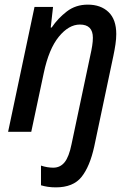

<svg xmlns="http://www.w3.org/2000/svg" viewBox="-20 -569 566 829"><path d="M221 240Q202 240 186 237.5Q170 235 157 231V146Q184 155 210 155Q240 155 259 131.5Q278 108 289 53L370 -330Q375 -352 378 -371Q381 -390 381 -406Q381 -463 325 -463Q277 -463 234 -410.5Q191 -358 169 -254L115 0H15L129 -539H209L199 -450H203Q230 -490 268.5 -519.5Q307 -549 359 -549Q415 -549 448.5 -517Q482 -485 482 -422Q482 -401 478.5 -377.5Q475 -354 470 -330L387 63Q368 150 332 195Q296 240 221 240Z"/></svg>

Font: Noto Sans SemiCondensed Medium
Style: Italic
Weight: 500
Width: 4
Italic angle: -12°
Designer: Monotype Design Team
Foundry: Monotype Imaging Inc.
Version: Version 2.013; ttfautohint (v1.8.4.7-5d5b)